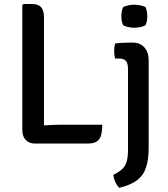

<svg xmlns="http://www.w3.org/2000/svg" viewBox="-20 -707 830 947"><path d="M196.9 1.1H152.2Q125 1.1 107.6 -16Q90.1 -33.2 90.1 -65.4V-681.1L96.5 -687.2H137.3Q169.8 -687.2 183.3 -670.7Q196.9 -654.2 196.9 -619.4ZM484.5 -91.9Q484.5 -38.1 467.9 -18.5Q451.4 1.1 412.8 1.1H152.2L97.1 -77Q143.3 -84.9 193.9 -88.4Q244.5 -91.9 285.9 -91.9ZM713.3 19.4Q713.3 79.3 700.5 118.4Q687.8 157.6 656.4 181.6Q624.9 205.6 568.6 219.4Q557.9 209.9 549.6 192.5Q541.3 175.2 538.4 155.8Q566.7 141.6 582.4 127.2Q598.2 112.7 604.7 90.5Q611.3 68.3 611.3 32.3V-366.4Q611.3 -393 601.8 -405.6Q592.4 -418.3 567.6 -418.3H547.4Q543.1 -436 543.1 -454.9Q543.1 -464 544.1 -473.3Q545.1 -482.6 547.4 -492.5Q567.6 -495 588.1 -496Q608.7 -496.9 620.8 -496.9H634.3Q671.1 -496.9 692.2 -473.2Q713.3 -449.4 713.3 -408.3ZM578.4 -626.9Q578.4 -652.5 587.3 -671.9Q596.4 -677.1 612.2 -680.5Q627.9 -683.9 642.5 -683.9Q656.4 -683.9 673 -680.5Q689.7 -677.1 697.7 -671.9Q701.9 -662.8 704.2 -650.3Q706.6 -637.9 706.6 -626.9Q706.6 -601.6 697.7 -582.5Q690 -577.3 673.2 -573.7Q656.4 -570.2 642.5 -570.2Q627.9 -570.2 612 -573.6Q596.1 -577.1 587.3 -582.5Q578.4 -601.6 578.4 -626.9Z"/></svg>

Font: Signika SC
Style: Regular
Weight: 300
Designer: Anna Giedryś
Foundry: Anna Giedryś
Version: Version 2.000